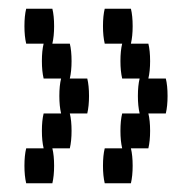

<svg xmlns="http://www.w3.org/2000/svg" viewBox="-20 -420 440 440"><path d="M180 -240Q184 -224 184 -200Q184 -177 180 -160H140Q144 -144 144 -120Q144 -97 140 -80H100Q104 -64 104 -40Q104 -17 100 0H40Q36 -17 36 -40Q36 -64 40 -80H80Q76 -97 76 -120Q76 -144 80 -160H120Q116 -177 116 -200Q116 -224 120 -240H80Q76 -257 76 -280Q76 -304 80 -320H40Q36 -337 36 -360Q36 -384 40 -400H100Q104 -384 104 -360Q104 -337 100 -320H140Q144 -304 144 -280Q144 -257 140 -240ZM360 -160H320Q324 -144 324 -120Q324 -97 320 -80H280Q284 -64 284 -40Q284 -17 280 0H220Q216 -17 216 -40Q216 -64 220 -80H260Q256 -97 256 -120Q256 -144 260 -160H300Q296 -177 296 -200Q296 -224 300 -240H260Q256 -257 256 -280Q256 -304 260 -320H220Q216 -337 216 -360Q216 -384 220 -400H280Q284 -384 284 -360Q284 -337 280 -320H320Q324 -304 324 -280Q324 -257 320 -240H360Q364 -224 364 -200Q364 -177 360 -160Z"/></svg>

Font: VT323
Style: Regular
Weight: 400
Monospace: yes
Designer: Peter Hull
Version: Version 2.000